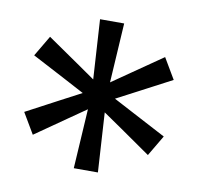

<svg xmlns="http://www.w3.org/2000/svg" viewBox="-59 -807 598 580"><g transform="rotate(10 240.0 -517.5)"><path d="M416.5 -367Q369.5 -400 322.8 -432.2Q276 -464.5 228.5 -497Q178 -524 127.2 -550.8Q76.5 -577.5 26 -604L63.5 -667.5Q111 -635 157.8 -602.5Q204.5 -570 252 -537Q302 -510.5 352.8 -483.8Q403.5 -457 454 -430.5ZM63.5 -367 26 -430.5Q76.5 -457.5 127.2 -484.2Q178 -511 228.5 -537.5Q276 -570.5 322.8 -602.8Q369.5 -635 416.5 -667.5L454 -604Q403.5 -577.5 352.8 -550.8Q302 -524 252 -498Q205 -465.5 158 -432.8Q111 -400 63.5 -367ZM203 -289Q206.5 -346 210 -403.2Q213.5 -460.5 217 -518Q213.5 -574.5 210 -631.8Q206.5 -689 203 -746H277Q273.5 -689 270 -631.8Q266.5 -574.5 263 -518Q266.5 -460.5 270 -403.2Q273.5 -346 277 -289Z"/></g></svg>

Font: Commissioner Thin Medium
Style: Regular
Weight: 500
Version: Version 1.000